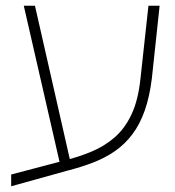

<svg xmlns="http://www.w3.org/2000/svg" viewBox="-20 -606 611 670"><path d="M19 44V3L201 -45Q254 -58 299.5 -77Q345 -96 380.5 -127Q416 -158 439 -207Q462 -256 470 -330L498 -586H537L510 -333Q502 -268 485 -220Q468 -172 442 -137.5Q416 -103 381.5 -79Q347 -55 305.5 -39Q264 -23 217 -11ZM191 -27 63 -586H102L229 -27Z"/></svg>

Font: Noto Sans Hebrew ExtraLight
Style: Regular
Weight: 250
Designer: Monotype Design Team
Foundry: Monotype Imaging Inc.
Version: Version 2.003